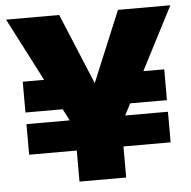

<svg xmlns="http://www.w3.org/2000/svg" viewBox="-51 -756 803 807"><g transform="rotate(-5 350.5 -352.5)"><path d="M452 -439H648V-309H459ZM51 -260H648V-131H51ZM4 -705H228L381 -337H323L476 -705H697L449 -224V0H252V-224ZM51 -439H298L292 -309H51Z"/></g></svg>

Font: Parkinsans Light ExtraBold
Style: Regular
Weight: 800
Version: Version 1.000